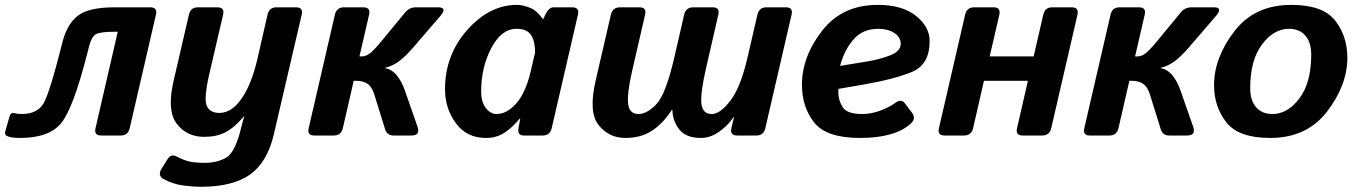

<svg xmlns="http://www.w3.org/2000/svg" viewBox="-54 -542 5437 768"><path d="M-25.4 2.4Q-37.1 -2.9 -32.7 -17.6L-15.6 -77.1Q-11.2 -92.8 3.4 -89.4Q17.6 -85.9 32.7 -85.9Q101.6 -85.9 125.5 -138.4Q149.4 -190.9 187.5 -340.8L195.3 -371.6Q214.4 -446.8 258.1 -479.7Q301.8 -512.7 402.8 -512.7H546.9Q576.7 -512.7 569.8 -483.4L464.8 -29.3Q458 0 428.7 0H350.6Q321.3 0 328.1 -29.3L417 -415H404.3Q346.7 -415 329.3 -405Q312 -395 302.2 -356.4L294.9 -327.6Q239.3 -109.4 190.9 -49.8Q142.6 9.8 25.9 9.8Q-9.3 9.8 -25.4 2.4Z M640.1 -217.3 701.7 -483.4Q708.5 -512.7 737.3 -512.7H815.4Q845.2 -512.7 838.4 -483.4L783.7 -248Q760.7 -148.9 772.7 -119.6Q784.7 -90.3 823.7 -90.3Q873 -90.3 913.1 -148.7Q953.1 -207 976.6 -310.1L1016.1 -483.4Q1022.9 -512.7 1051.8 -512.7H1129.9Q1159.7 -512.7 1152.8 -483.4L1041.5 -5.4Q1015.6 106.4 946.5 155.8Q877.4 205.1 750 205.1Q719.2 205.1 679 200Q638.7 194.8 600.6 174.3Q574.7 160.6 592.8 131.8L616.7 93.8Q629.9 72.3 652.3 84Q685.5 101.1 709 105.2Q732.4 109.4 764.6 109.4Q815.9 109.4 852.1 87.6Q888.2 65.9 912.1 -37.1Q917 -58.6 923.3 -76.2H921.4Q882.3 -30.3 846.9 -12.5Q811.5 5.4 762.7 5.4Q693.4 5.4 653.1 -46.9Q612.8 -99.1 640.1 -217.3Z M1203.1 0Q1173.8 0 1180.7 -29.3L1285.6 -483.4Q1292.5 -512.7 1321.3 -512.7H1399.4Q1429.2 -512.7 1422.4 -483.4L1383.8 -316.4H1395Q1409.2 -316.4 1425.3 -328.4Q1441.4 -340.3 1473.1 -378.9L1566.9 -492.7Q1583.5 -512.7 1609.4 -512.7H1699.2Q1737.3 -512.7 1706.1 -476.6L1596.7 -349.6Q1569.3 -317.9 1543.5 -298.1Q1517.6 -278.3 1485.8 -270.5L1485.4 -269.5Q1513.7 -264.6 1533.2 -240.5Q1552.7 -216.3 1564.9 -181.6L1615.7 -36.1Q1628.4 0 1592.3 0H1520.5Q1494.1 0 1486.3 -25.4L1442.9 -165Q1433.1 -195.8 1415.3 -207.3Q1397.5 -218.8 1372.6 -218.8H1360.8L1317.4 -29.3Q1310.5 0 1281.2 0Z M1726.1 -185.1Q1726.1 -322.3 1815.2 -422.4Q1904.3 -522.5 2014.2 -522.5Q2036.1 -522.5 2064.9 -511.2Q2093.8 -500 2117.2 -465.8H2119.1L2127.4 -483.4Q2141.1 -512.7 2160.2 -512.7H2234.9Q2264.6 -512.7 2257.8 -483.4L2152.8 -29.3Q2146 0 2116.7 0H2042Q2014.6 0 2020 -29.3L2026.9 -67.4H2024.9Q1996.1 -32.2 1963.9 -11.2Q1931.6 9.8 1890.1 9.8Q1812.5 9.8 1769.3 -49.3Q1726.1 -108.4 1726.1 -185.1ZM1870.6 -175.8Q1870.6 -133.8 1889.4 -109.9Q1908.2 -85.9 1931.6 -85.9Q1973.6 -85.9 2011 -128.2Q2048.3 -170.4 2068.4 -254.9L2086.4 -332Q2086.4 -376.5 2070.3 -401.6Q2054.2 -426.8 2012.2 -426.8Q1951.7 -426.8 1911.1 -349.6Q1870.6 -272.5 1870.6 -175.8Z M2328.6 -219.7 2389.6 -483.4Q2396.5 -512.7 2425.8 -512.7H2503.9Q2533.2 -512.7 2526.4 -483.4L2474.6 -258.8Q2453.6 -167 2458.5 -126.5Q2463.4 -85.9 2500 -85.9Q2534.2 -85.9 2571.8 -125.7Q2609.4 -165.5 2643.1 -311.5L2682.6 -483.4Q2689.5 -512.7 2718.8 -512.7H2796.9Q2826.2 -512.7 2819.3 -483.4L2770 -268.6Q2747.1 -168.5 2751.7 -127.2Q2756.3 -85.9 2793 -85.9Q2826.7 -85.9 2867.7 -139.6Q2908.7 -193.4 2936 -311.5L2975.6 -483.4Q2982.4 -512.7 3011.7 -512.7H3089.8Q3119.1 -512.7 3112.3 -483.4L3007.3 -29.3Q3000.5 0 2971.7 0H2894.5Q2865.2 0 2871.6 -29.3L2881.8 -73.2H2879.9Q2857.4 -39.6 2822.3 -14.9Q2787.1 9.8 2750 9.8Q2689 9.8 2662.4 -25.1Q2635.7 -60.1 2635.7 -103H2633.8Q2598.1 -48.3 2554.2 -19.3Q2510.3 9.8 2447.3 9.8Q2381.3 9.8 2340.3 -42Q2299.3 -93.8 2328.6 -219.7Z M3153.8 -202.6Q3153.8 -315.4 3234.4 -418.9Q3314.9 -522.5 3457 -522.5Q3555.2 -522.5 3609.9 -478.5Q3664.6 -434.6 3664.6 -377.9Q3664.6 -284.2 3595 -254.9Q3525.4 -225.6 3401.9 -204.1L3299.8 -186.5Q3299.3 -180.2 3299.3 -172.9Q3299.3 -141.6 3316.4 -113.8Q3333.5 -85.9 3395 -85.9Q3430.2 -85.9 3466.8 -99.4Q3503.4 -112.8 3525.4 -129.4Q3550.8 -148.4 3564.9 -129.4L3593.8 -91.3Q3611.3 -68.4 3589.8 -48.3Q3558.1 -19 3506.8 -4.6Q3455.6 9.8 3386.2 9.8Q3251.5 9.8 3202.6 -52.2Q3153.8 -114.3 3153.8 -202.6ZM3306.2 -278.3 3413.1 -295.9Q3464.4 -304.2 3506.6 -320.6Q3548.8 -336.9 3548.8 -366.7Q3548.8 -393.6 3523.2 -410.2Q3497.6 -426.8 3458.5 -426.8Q3396.5 -426.8 3359.6 -383.8Q3322.8 -340.8 3306.2 -278.3Z M3724.1 0Q3694.8 0 3701.7 -29.3L3806.6 -483.4Q3813.5 -512.7 3842.3 -512.7H3920.4Q3949.7 -512.7 3943.4 -483.4L3904.8 -316.4H4080.6L4119.1 -483.4Q4126 -512.7 4154.8 -512.7H4232.9Q4262.2 -512.7 4255.9 -483.4L4150.9 -29.3Q4144 0 4114.7 0H4036.6Q4007.3 0 4014.2 -29.3L4057.6 -218.8H3881.8L3838.4 -29.3Q3831.5 0 3802.2 0Z M4305.7 0Q4276.4 0 4283.2 -29.3L4388.2 -483.4Q4395 -512.7 4423.8 -512.7H4502Q4531.7 -512.7 4524.9 -483.4L4486.3 -316.4H4497.6Q4511.7 -316.4 4527.8 -328.4Q4543.9 -340.3 4575.7 -378.9L4669.4 -492.7Q4686 -512.7 4711.9 -512.7H4801.8Q4839.8 -512.7 4808.6 -476.6L4699.2 -349.6Q4671.9 -317.9 4646 -298.1Q4620.1 -278.3 4588.4 -270.5L4587.9 -269.5Q4616.2 -264.6 4635.7 -240.5Q4655.3 -216.3 4667.5 -181.6L4718.3 -36.1Q4731 0 4694.8 0H4623Q4596.7 0 4588.9 -25.4L4545.4 -165Q4535.6 -195.8 4517.8 -207.3Q4500 -218.8 4475.1 -218.8H4463.4L4419.9 -29.3Q4413.1 0 4383.8 0Z M4802.2 -201.2Q4802.2 -311 4883.3 -416.7Q4964.4 -522.5 5110.8 -522.5Q5237.8 -522.5 5286.6 -459.7Q5335.4 -397 5335.4 -311.5Q5335.4 -201.7 5254.4 -95.9Q5173.3 9.8 5026.9 9.8Q4899.9 9.8 4851.1 -53Q4802.2 -115.7 4802.2 -201.2ZM4946.8 -189Q4946.8 -140.1 4970.5 -113Q4994.1 -85.9 5035.6 -85.9Q5096.7 -85.9 5143.8 -148.7Q5190.9 -211.4 5190.9 -323.7Q5190.9 -372.6 5167.2 -399.7Q5143.6 -426.8 5102.1 -426.8Q5041 -426.8 4993.9 -364Q4946.8 -301.3 4946.8 -189Z"/></svg>

Font: Istok
Style: Bold Italic
Weight: 700
Italic angle: -13°
Designer: Andrey V. Panov
Foundry: Andrey V. Panov
Version: Version 1.0.3